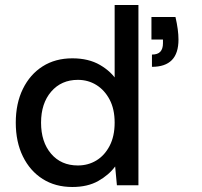

<svg xmlns="http://www.w3.org/2000/svg" viewBox="-20 -740 805 767"><path d="M681 -672Q687 -646 690 -623.5Q693 -601 693 -582Q693 -527 666.5 -500Q640 -473 587 -473V-522Q610 -522 620.5 -533.5Q631 -545 631 -567V-582H585V-672ZM449 -415 438 -412V-720H533V0H447L440 -75Q415 -41 372.5 -17Q330 7 269 7Q201 7 150.5 -25Q100 -57 71.5 -115Q43 -173 43 -250Q43 -327 71.5 -385Q100 -443 150.5 -475Q201 -507 269 -507Q334 -507 379.5 -480.5Q425 -454 449 -415ZM144 -250Q144 -173 184 -126Q224 -79 291 -79Q332 -79 365 -99Q398 -119 418 -157.5Q438 -196 438 -250Q438 -304 418 -342Q398 -380 365 -400.5Q332 -421 291 -421Q225 -421 184.5 -374Q144 -327 144 -250Z"/></svg>

Font: Albert Sans Medium
Style: Regular
Weight: 500
Designer: Andreas Rasmussen
Foundry: a.Foundry
Version: Version 1.025